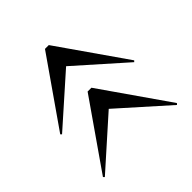

<svg xmlns="http://www.w3.org/2000/svg" viewBox="-98 -833 890 890"><g transform="rotate(45 347.0 -387.5)"><path d="M635 -145 304.5 -375V-400L635 -630L641.5 -624L430.5 -387.5L641.5 -151ZM355 -145 25 -375V-400L355 -630L361 -624L151 -387.5L361 -151Z"/></g></svg>

Font: Bodoni Moda 18pt
Style: Regular
Weight: 400
Designer: Owen Earl
Foundry: indestructible type
Version: Version 2.005